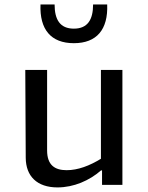

<svg xmlns="http://www.w3.org/2000/svg" viewBox="-20 -826 660 858"><path d="M93 -513.5 95 -121C95.5 -38.5 145.5 11.5 237 11.5C309.5 11.5 379.5 -19 431.5 -64.5H436V0H527V-513.5H431V-116.5C380.5 -85.5 328.5 -65.5 278 -65.5C225.5 -65.5 190.5 -87.5 190.5 -154V-513.5ZM224 -806H161C156.5 -694.5 207.5 -633 310 -633C412.5 -633 463.5 -694.5 459 -806H396C396 -738 371.5 -698 310 -698C248.5 -698 224 -738 224 -806Z"/></svg>

Font: Monaspace Argon
Style: Regular
Weight: 400
Designer: Riley Cran & the Lettermatic Team
Foundry: Lettermatic
Version: Version 1.200 (Monaspace Argon)